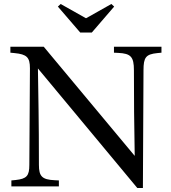

<svg xmlns="http://www.w3.org/2000/svg" viewBox="-20 -934 857 962"><path d="M382 -771H440L552 -901L538 -914L412 -843H410L284 -914L270 -901ZM668 8H696L699 -582C699 -647 711 -662 768 -668L789 -670V-700H551V-670L572 -669C636 -666 651 -649 651 -582C651 -412 652 -334 655 -153L199 -700H32V-670L53 -668C114 -662 130 -647 130 -592L127 -108C127 -53 114 -38 58 -32L37 -30V0H275V-30L254 -31C191 -34 175 -50 175 -108C175 -337 172 -449 170 -591Z"/></svg>

Font: Hedvig Letters Serif 24pt
Style: Regular
Weight: 400
Designer: Alexander Örn & Tor Weibull
Foundry: Kanon Foundry
Version: Version 1.000